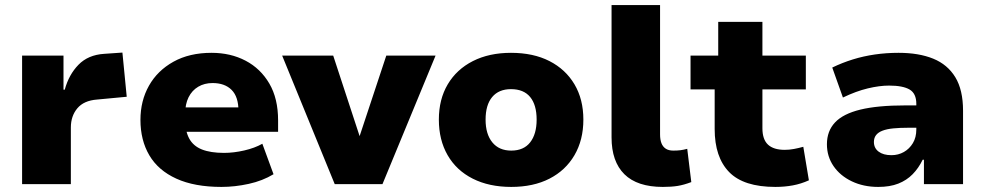

<svg xmlns="http://www.w3.org/2000/svg" viewBox="-20 -725 3878 756"><path d="M67 0V-506H230V-372H235Q251 -431 289 -470Q327 -509 390 -513L462 -518L479 -344L362 -333Q310 -329 284.5 -298.5Q259 -268 259 -223V0Z M852 11Q746 11 674.5 -21.5Q603 -54 568 -113.5Q533 -173 533 -253Q533 -328 566.5 -387.5Q600 -447 663 -482Q726 -517 813 -517Q888 -517 947 -486Q1006 -455 1040.5 -396Q1075 -337 1075 -251V-206H686V-302H928L919 -288Q919 -344 892 -371Q865 -398 817 -398Q785 -398 760.5 -383.5Q736 -369 722.5 -342Q709 -315 709 -276V-256Q709 -209 725 -179.5Q741 -150 775 -136.5Q809 -123 862 -123Q900 -123 941.5 -132.5Q983 -142 1013 -159L1057 -39Q1014 -13 959.5 -1Q905 11 852 11Z M1298 0 1091 -506H1292L1396 -189L1501 -506H1695L1486 0Z M1993 11Q1906 11 1841.5 -21.5Q1777 -54 1742.5 -114Q1708 -174 1708 -254Q1708 -334 1743 -393Q1778 -452 1842 -484.5Q1906 -517 1992 -517Q2080 -517 2143.5 -484.5Q2207 -452 2242 -393Q2277 -334 2277 -254Q2277 -174 2242 -114Q2207 -54 2143.5 -21.5Q2080 11 1993 11ZM1993 -132Q2042 -132 2067.5 -164.5Q2093 -197 2093 -254Q2093 -312 2067.5 -343Q2042 -374 1992 -374Q1944 -374 1918 -343Q1892 -312 1892 -254Q1892 -197 1918.5 -164.5Q1945 -132 1993 -132Z M2590 11Q2489 11 2438.5 -39Q2388 -89 2388 -184V-705H2579V-196Q2579 -175 2584.5 -161Q2590 -147 2601.5 -139.5Q2613 -132 2631 -132Q2647 -132 2659 -133.5Q2671 -135 2686 -139L2702 -8Q2673 3 2648.5 7Q2624 11 2590 11Z M3033 11Q2908 11 2851 -47.5Q2794 -106 2794 -217V-373H2699V-506H2808V-639H2982V-506H3153V-373H2982V-220Q2982 -176 3004 -155.5Q3026 -135 3070 -135Q3088 -135 3106.5 -138.5Q3125 -142 3143 -147L3165 -15Q3134 -1 3101.5 5Q3069 11 3033 11Z M3438 11Q3380 11 3334 -11Q3288 -33 3262 -71Q3236 -109 3236 -157Q3236 -209 3268 -243Q3300 -277 3368 -293.5Q3436 -310 3545 -310H3610V-222H3556Q3523 -222 3497.5 -219.5Q3472 -217 3455 -210.5Q3438 -204 3429.5 -193Q3421 -182 3421 -166Q3421 -142 3439.5 -128Q3458 -114 3490 -114Q3517 -114 3539 -126.5Q3561 -139 3574.5 -161.5Q3588 -184 3588 -215V-316Q3588 -357 3561.5 -372.5Q3535 -388 3481 -388Q3443 -388 3397 -377Q3351 -366 3299 -341L3257 -459Q3296 -478 3338 -491Q3380 -504 3425 -510.5Q3470 -517 3518 -517Q3598 -517 3654.5 -494Q3711 -471 3741.5 -421Q3772 -371 3772 -289V0H3618V-96H3613Q3597 -63 3573.5 -39Q3550 -15 3517 -2Q3484 11 3438 11Z"/></svg>

Font: Nunito Sans 7pt Black
Style: Regular
Weight: 900
Designer: Vernon Adams
Foundry: Vernon Adams
Version: Version 3.101;gftools[0.9.27]